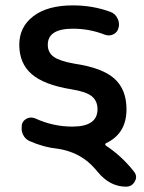

<svg xmlns="http://www.w3.org/2000/svg" viewBox="-20 -576 544 724"><path d="M254.9 -467.8Q160.2 -467.8 160.2 -407.2Q160.2 -377.9 182.6 -361.8Q205.1 -345.7 260.7 -335.9Q366.2 -320.3 411.6 -279.3Q457 -238.3 457 -164.1Q457 -72.3 379.9 -36.1Q377 -35.2 377 -31.7Q377 -28.3 378.9 -27.3Q439.5 12.7 485.4 71.3Q493.2 81.1 493.2 91.8Q493.2 99.6 488.3 108.4Q477.5 127.9 455.1 127.9Q393.6 127.9 347.7 71.3Q325.2 43.9 302.7 27.3Q259.8 -4.9 201.2 -14.6Q144.5 -20.5 91.8 -43.9Q74.2 -51.8 66.4 -69.3Q61.5 -80.1 61.5 -91.8Q61.5 -99.6 62.5 -107.4Q67.4 -123 83 -129.9Q90.8 -132.8 97.7 -132.8Q105.5 -132.8 114.3 -128.9Q180.7 -98.6 252.9 -98.6Q347.7 -98.6 347.7 -164.1Q347.7 -195.3 326.2 -212.9Q304.7 -230.5 249 -239.3Q146.5 -255.9 99.6 -296.4Q52.7 -336.9 52.7 -407.2Q52.7 -474.6 106 -515.1Q159.2 -555.7 254.9 -555.7Q330.1 -555.7 396.5 -531.2Q415 -524.4 422.9 -506.8Q428.7 -496.1 428.7 -483.4Q428.7 -477.5 426.8 -470.7Q422.9 -454.1 407.2 -446.3Q398.4 -442.4 390.6 -442.4Q382.8 -442.4 375 -445.3Q317.4 -467.8 254.9 -467.8Z"/></svg>

Font: Gen Jyuu GothicX Medium
Style: Regular
Weight: 500
Designer: Ryoko NISHIZUKA (kana &amp; ideographs); Paul D. Hunt (Latin, Greek &amp; Cyrillic); Wenlong ZHANG (bopomofo); Sandoll C
Version: Version 1.058.20140828